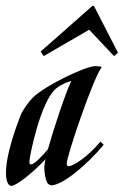

<svg xmlns="http://www.w3.org/2000/svg" viewBox="-69 -606 409 633"><path d="M262 -139C218 -86 172 -59 158 -58C153 -58 151 -61 151 -67C151 -91 237 -346 266 -384L265 -386C261 -387 254 -388 245 -388C214 -388 83 -326 40 -285C25 -270 5 -242 -1 -226C-7 -210 -54 -93 -49 -25C-48 -11 -42 7 -32 7C-16 7 38 -35 81 -81C79 -71 77 -60 77 -55C77 -38 80 -16 87 -3C89 0 96 5 100 5C136 5 216 -60 273 -129ZM33 -64C28 -64 28 -69 28 -74C28 -89 65 -275 117 -315C138 -331 156 -336 166 -339C146 -297 108 -182 89 -114C68 -89 44 -64 33 -64ZM235 -586 65 -436 75 -421 225 -508 307 -421 320 -432 241 -586Z"/></svg>

Font: Romanesco
Style: Regular
Weight: 400
Designer: Astigmatic (AOETI)
Foundry: Astigmatic (AOETI)
Version: Version 1.000